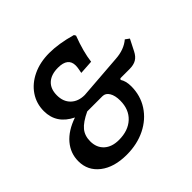

<svg xmlns="http://www.w3.org/2000/svg" viewBox="-164 -825 1008 1008"><g transform="rotate(-45 339.5 -321.0)"><path d="M302 -366 551 -385Q616 -389 657 -424L679 -408L647 -345Q634 -319 614.5 -307.5Q595 -296 564 -296H496L491 -289Q507 -265 507 -226Q507 -157 472 -103Q437 -49 375.5 -18.5Q314 12 236 12Q143 12 87.5 -31Q32 -74 32 -144Q32 -203 70.5 -248.5Q109 -294 182 -319Q90 -364 90 -458Q90 -514 120 -558.5Q150 -603 203.5 -628.5Q257 -654 326 -654Q396 -654 484 -629L490 -619Q457 -532 449 -466L371 -461Q372 -466 375 -482Q378 -498 378 -509Q378 -567 304 -567Q253 -567 225 -541.5Q197 -516 197 -468Q197 -421 225.5 -393.5Q254 -366 302 -366ZM363 -296H250Q195 -270 172.5 -242.5Q150 -215 150 -174Q150 -127 180 -99.5Q210 -72 262 -72Q331 -72 372 -110Q413 -148 413 -214Q413 -251 399.5 -273.5Q386 -296 363 -296Z"/></g></svg>

Font: Alegreya
Style: Bold Italic
Weight: 700
Italic angle: -7°
Designer: Juan Pablo del Peral
Foundry: Huerta Tipografica
Version: Version 2.007; ttfautohint (v1.6)